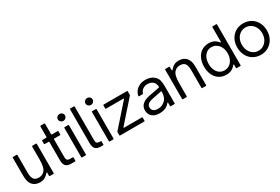

<svg xmlns="http://www.w3.org/2000/svg" viewBox="85 -1898 4432 3034"><g transform="rotate(-30 2301.0 -381.5)"><path d="M95 -77Q69 -126 69 -220V-543Q69 -553 79 -553H144Q154 -553 154 -543V-220Q154 -132 186 -96Q214 -65 271 -65Q334 -65 372 -106Q399 -134 410.5 -183Q422 -232 422 -317V-543Q422 -553 432 -553H497Q507 -553 507 -543V-10Q507 0 497 0H432Q422 0 422 -10V-67Q422 -74 417 -74Q412 -74 406 -66Q371 -26 335.5 -8Q300 10 258 10Q142 10 95 -77Z M825 0Q758 0 726 -30Q694 -60 694 -139V-468Q694 -478 684 -478H615Q605 -478 605 -488V-543Q605 -553 615 -553H684Q694 -553 694 -563V-753Q694 -763 704 -763H769Q779 -763 779 -753V-563Q779 -553 789 -553H893Q903 -553 903 -543V-488Q903 -478 893 -478H789Q779 -478 779 -468V-156Q779 -127 783 -110.5Q787 -94 801 -84.5Q815 -75 845 -75H892Q902 -75 902 -65V-10Q902 0 892 0Z M1020 0Q1010 0 1010 -10V-543Q1010 -553 1020 -553H1085Q1095 -553 1095 -543V-10Q1095 0 1085 0ZM988 -711Q988 -737 1007 -755Q1026 -773 1053 -773Q1080 -773 1099 -755Q1118 -737 1118 -711Q1118 -685 1099 -666.5Q1080 -648 1053 -648Q1026 -648 1007 -666.5Q988 -685 988 -711Z M1366 0Q1299 0 1267 -30Q1235 -60 1235 -139V-753Q1235 -763 1245 -763H1310Q1320 -763 1320 -753V-152Q1320 -123 1324 -107.5Q1328 -92 1342 -83.5Q1356 -75 1386 -75H1403Q1413 -75 1413 -65V-10Q1413 0 1403 0Z M1524 0Q1514 0 1514 -10V-543Q1514 -553 1524 -553H1589Q1599 -553 1599 -543V-10Q1599 0 1589 0ZM1492 -711Q1492 -737 1511 -755Q1530 -773 1557 -773Q1584 -773 1603 -755Q1622 -737 1622 -711Q1622 -685 1603 -666.5Q1584 -648 1557 -648Q1530 -648 1511 -666.5Q1492 -685 1492 -711Z M1714 0Q1704 0 1704 -10V-65Q1704 -70 1709 -77L2053 -466Q2056 -469 2056 -472Q2056 -478 2048 -478H1733Q1723 -478 1723 -488V-543Q1723 -553 1733 -553H2157Q2167 -553 2167 -543V-480Q2167 -475 2162 -468L1825 -87Q1822 -84 1822 -81Q1822 -75 1830 -75H2154Q2164 -75 2164 -65V-10Q2164 0 2154 0Z M2251 -147Q2251 -219 2305 -261Q2349 -296 2432 -313L2620 -349Q2629 -351 2629 -360Q2626 -419 2595 -450Q2557 -488 2493 -488Q2444 -488 2407.5 -463Q2371 -438 2359 -396Q2356 -387 2348 -387H2283Q2272 -387 2274 -398Q2291 -476 2352 -519.5Q2413 -563 2494 -563Q2543 -563 2585 -548.5Q2627 -534 2656 -506Q2694 -470 2704 -423Q2714 -376 2714 -326V-10Q2714 0 2704 0H2639Q2629 0 2629 -10V-67Q2629 -75 2624 -75Q2620 -75 2617 -71Q2592 -40 2562 -22Q2511 10 2431 10Q2348 10 2299.5 -32Q2251 -74 2251 -147ZM2529 -84Q2583 -112 2605.5 -157Q2628 -202 2630 -271Q2630 -276 2627 -278.5Q2624 -281 2619 -280L2450 -246Q2388 -234 2359 -207Q2336 -184 2336 -149Q2336 -111 2364.5 -88Q2393 -65 2441 -65Q2492 -65 2529 -84Z M2860 0Q2850 0 2850 -10V-543Q2850 -553 2860 -553H2925Q2935 -553 2935 -543V-486Q2935 -478 2940 -478Q2944 -478 2947 -482Q2984 -526 3020 -544.5Q3056 -563 3099 -563Q3216 -563 3262 -476Q3279 -443 3283.5 -408.5Q3288 -374 3288 -333V-10Q3288 0 3278 0H3213Q3203 0 3203 -10V-333Q3203 -421 3171 -457Q3143 -488 3086 -488Q3023 -488 2985 -447Q2958 -419 2946.5 -370Q2935 -321 2935 -236V-10Q2935 0 2925 0Z M3405 -276Q3405 -360 3435.5 -425.5Q3466 -491 3521.5 -527Q3577 -563 3651 -563Q3704 -563 3743 -545Q3782 -527 3820 -482Q3823 -478 3827 -478Q3832 -478 3832 -486V-753Q3832 -763 3842 -763H3907Q3917 -763 3917 -753V-10Q3917 0 3907 0H3842Q3832 0 3832 -10V-67Q3832 -75 3827 -75Q3823 -75 3820 -71Q3782 -27 3743 -8.5Q3704 10 3651 10Q3578 10 3522 -26Q3466 -62 3435.5 -127Q3405 -192 3405 -276ZM3835 -276Q3835 -337 3812.5 -385Q3790 -433 3750 -460.5Q3710 -488 3659 -488Q3608 -488 3569.5 -460.5Q3531 -433 3510.5 -385Q3490 -337 3490 -276Q3490 -216 3510.5 -168Q3531 -120 3569.5 -92.5Q3608 -65 3659 -65Q3710 -65 3750 -92Q3790 -119 3812.5 -167.5Q3835 -216 3835 -276Z M4011 -279Q4011 -360 4045.5 -425Q4080 -490 4141.5 -526.5Q4203 -563 4281 -563Q4359 -563 4421 -526.5Q4483 -490 4518 -425Q4553 -360 4553 -279Q4553 -196 4518.5 -130.5Q4484 -65 4422 -27.5Q4360 10 4281 10Q4203 10 4141.5 -27Q4080 -64 4045.5 -130Q4011 -196 4011 -279ZM4467 -279Q4467 -337 4443 -385Q4419 -433 4376.5 -460.5Q4334 -488 4281 -488Q4229 -488 4186.5 -461Q4144 -434 4120 -386Q4096 -338 4096 -279Q4096 -218 4120 -169Q4144 -120 4186.5 -92.5Q4229 -65 4281 -65Q4333 -65 4375.5 -93Q4418 -121 4442.5 -169.5Q4467 -218 4467 -279Z"/></g></svg>

Font: Open Sauce Two
Style: Regular
Weight: 400
Designer: Alfredo Marco Pradil
Foundry: Creative Sauce Fz LLC
Version: Version 1.477